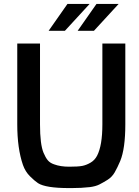

<svg xmlns="http://www.w3.org/2000/svg" viewBox="-20 -954 709 979"><path d="M346 5H332Q213 5 174 -20Q156 -32 132.5 -55.5Q109 -79 97 -113Q68 -197 68 -320V-732H184V-320Q184 -218 202 -175Q212 -151 223.5 -137Q235 -123 256 -116Q288 -104 333 -104Q378 -104 399 -108Q420 -112 441.5 -124.5Q463 -137 475 -160Q502 -212 502 -320V-732H619V-320Q619 -196 593 -133Q579 -100 565 -75.5Q551 -51 527.5 -36.5Q504 -22 486 -13Q468 -4 439 0Q396 5 346 5ZM228 -797 324 -934H437L311 -797ZM376 -797 472 -934H585L459 -797Z"/></svg>

Font: Exo
Style: DemiBold
Weight: 600
Designer: Natanael Gama
Version: Version 1.00